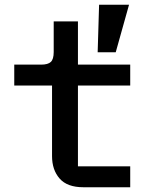

<svg xmlns="http://www.w3.org/2000/svg" viewBox="-20 -788 640 808"><path d="M467 -568H391L397 -768H523ZM331 0Q263 0 231 -36.5Q199 -73 199 -131V-428H40V-516H153Q182 -516 194 -527.5Q206 -539 206 -569V-698H308V-516H528V-428H308V-88H528V0Z"/></svg>

Font: IBM Plaex Mono Medium
Style: Regular
Weight: 500
Designer: Mike Abbink, Paul van der Laan, Pieter van Rosmalen
Foundry: Bold Monday
Version: Version 2.003